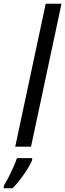

<svg xmlns="http://www.w3.org/2000/svg" viewBox="-64 -780 347 1021"><path d="M17 0H101L263 -760H179ZM-44 208V221H3C43 181 94 107 107 71V61H26C12 104 -23 175 -44 208Z"/></svg>

Font: Noto Sans SemiCondensed
Style: Italic
Weight: 400
Width: 4
Italic angle: -12°
Designer: Monotype Design Team
Foundry: Monotype Imaging Inc.
Version: Version 2.013